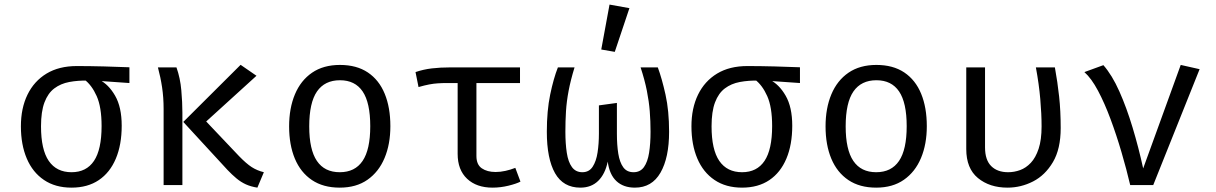

<svg xmlns="http://www.w3.org/2000/svg" viewBox="-20 -828 5440 859"><path d="M323.5 -532.5Q380.5 -532.5 445.2 -530.8Q510 -529 559 -527V-456.5L415.5 -466.5L375.5 -467.5Q329 -468.5 290.2 -461.2Q251.5 -454 223 -432.5Q194.5 -411 179 -370Q163.5 -329 163.5 -263Q163.5 -158.5 198.2 -108Q233 -57.5 300 -57.5Q366.5 -57.5 400.5 -108.2Q434.5 -159 434.5 -264Q434.5 -349 412.5 -398.2Q390.5 -447.5 357 -472.5L423.5 -471.5Q465.5 -451 495 -399.8Q524.5 -348.5 524.5 -265.5Q524.5 -180.5 498.2 -118.2Q472 -56 422 -22.2Q372 11.5 300 11.5Q227.5 11.5 176.8 -22.8Q126 -57 99.8 -118.8Q73.5 -180.5 73.5 -263Q73.5 -344 103 -404.5Q132.5 -465 188.2 -498.8Q244 -532.5 323.5 -532.5Z M1056.5 -538 1127.5 -489 902.5 -284.5 1049.5 -129.5Q1082 -96 1106 -80.5Q1130 -65 1160.5 -57.5L1131.5 11.5Q1102.5 7 1080 -3.2Q1057.5 -13.5 1037.8 -30Q1018 -46.5 998 -67.5L800 -282.5ZM769.5 -526.5Q786.5 -478.5 791.2 -424Q796 -369.5 796 -324.5V0H712V-340.5Q712 -392 705.2 -437Q698.5 -482 686.5 -526.5Z M1501 -537.5Q1575.5 -537.5 1625.8 -503.8Q1676 -470 1701.2 -408.5Q1726.5 -347 1726.5 -263.5Q1726.5 -183 1700.5 -121Q1674.5 -59 1624.2 -23.8Q1574 11.5 1500 11.5Q1426 11.5 1375.5 -22.5Q1325 -56.5 1299.2 -118.2Q1273.5 -180 1273.5 -262.5Q1273.5 -344 1299.5 -406Q1325.5 -468 1376.2 -502.8Q1427 -537.5 1501 -537.5ZM1501 -469Q1433 -469 1398.2 -418.8Q1363.5 -368.5 1363.5 -262.5Q1363.5 -158.5 1397.8 -108Q1432 -57.5 1500 -57.5Q1568 -57.5 1602.2 -108Q1636.5 -158.5 1636.5 -263.5Q1636.5 -368.5 1602.5 -418.8Q1568.5 -469 1501 -469Z M2306.5 -526.5V-456.5H1982.5Q1958 -456.5 1939 -455.2Q1920 -454 1900.2 -450.2Q1880.5 -446.5 1852.5 -438.5L1839 -505.5Q1874 -517.5 1911.8 -522Q1949.5 -526.5 1994.5 -526.5ZM2111.5 -472.5V-130Q2111.5 -91.5 2135.5 -75Q2159.5 -58.5 2197.5 -58.5Q2218.5 -58.5 2241.2 -63.5Q2264 -68.5 2285.5 -77L2308.5 -15.5Q2290.5 -6 2254.8 2.8Q2219 11.5 2183.5 11.5Q2112 11.5 2069.8 -28.2Q2027.5 -68 2027.5 -139.5V-472.5Z M2923 -526.5Q2941.5 -476.5 2957.5 -404.5Q2973.5 -332.5 2973.5 -238.5Q2973.5 -122.5 2935 -55.5Q2896.5 11.5 2820.5 11.5Q2769 11.5 2737.8 -17.8Q2706.5 -47 2699 -105Q2687.5 -49.5 2656.5 -19Q2625.5 11.5 2576.5 11.5Q2500 11.5 2463.2 -53.2Q2426.5 -118 2426.5 -238.5Q2426.5 -332.5 2441.5 -404.8Q2456.5 -477 2476 -526.5H2550.5Q2533 -469.5 2524 -422Q2515 -374.5 2512.2 -330.5Q2509.5 -286.5 2509.5 -238.5Q2509.5 -185.5 2515.8 -144.5Q2522 -103.5 2538.8 -80.5Q2555.5 -57.5 2585.5 -57.5Q2615.5 -57.5 2631.5 -82Q2647.5 -106.5 2653.5 -146Q2659.5 -185.5 2659.5 -230.5V-356.5L2740 -367.5V-230Q2740 -179.5 2746.2 -140.5Q2752.5 -101.5 2768.5 -79.5Q2784.5 -57.5 2814.5 -57.5Q2844.5 -57.5 2861 -80.5Q2877.5 -103.5 2884 -144.5Q2890.5 -185.5 2890.5 -238.5Q2890.5 -286 2887 -330.2Q2883.5 -374.5 2874 -422.2Q2864.5 -470 2846 -526.5ZM2707 -807.5 2796 -791.5 2730.5 -596 2670 -606.5Z M3323.5 -532.5Q3380.5 -532.5 3445.2 -530.8Q3510 -529 3559 -527V-456.5L3415.5 -466.5L3375.5 -467.5Q3329 -468.5 3290.2 -461.2Q3251.5 -454 3223 -432.5Q3194.5 -411 3179 -370Q3163.5 -329 3163.5 -263Q3163.5 -158.5 3198.2 -108Q3233 -57.5 3300 -57.5Q3366.5 -57.5 3400.5 -108.2Q3434.5 -159 3434.5 -264Q3434.5 -349 3412.5 -398.2Q3390.5 -447.5 3357 -472.5L3423.5 -471.5Q3465.5 -451 3495 -399.8Q3524.5 -348.5 3524.5 -265.5Q3524.5 -180.5 3498.2 -118.2Q3472 -56 3422 -22.2Q3372 11.5 3300 11.5Q3227.5 11.5 3176.8 -22.8Q3126 -57 3099.8 -118.8Q3073.5 -180.5 3073.5 -263Q3073.5 -344 3103 -404.5Q3132.5 -465 3188.2 -498.8Q3244 -532.5 3323.5 -532.5Z M3901 -537.5Q3975.5 -537.5 4025.8 -503.8Q4076 -470 4101.2 -408.5Q4126.5 -347 4126.5 -263.5Q4126.5 -183 4100.5 -121Q4074.5 -59 4024.2 -23.8Q3974 11.5 3900 11.5Q3826 11.5 3775.5 -22.5Q3725 -56.5 3699.2 -118.2Q3673.5 -180 3673.5 -262.5Q3673.5 -344 3699.5 -406Q3725.5 -468 3776.2 -502.8Q3827 -537.5 3901 -537.5ZM3901 -469Q3833 -469 3798.2 -418.8Q3763.5 -368.5 3763.5 -262.5Q3763.5 -158.5 3797.8 -108Q3832 -57.5 3900 -57.5Q3968 -57.5 4002.2 -108Q4036.5 -158.5 4036.5 -263.5Q4036.5 -368.5 4002.5 -418.8Q3968.5 -469 3901 -469Z M4699.5 -526.5Q4711.5 -460.5 4718.5 -396.2Q4725.5 -332 4725.5 -255Q4725.5 -161.5 4690.8 -102.8Q4656 -44 4601.8 -16.2Q4547.5 11.5 4487.5 11.5Q4407.5 11.5 4355.2 -31.5Q4303 -74.5 4303 -161V-526.5H4387V-168.5Q4387 -112.5 4414.5 -85Q4442 -57.5 4490.5 -57.5Q4517.5 -57.5 4543.8 -67Q4570 -76.5 4591.8 -99.5Q4613.5 -122.5 4626.8 -162.5Q4640 -202.5 4640 -262.5Q4640 -318 4634.2 -384.5Q4628.5 -451 4614.5 -526.5Z M5036.5 0Q5020 -70.5 4997.5 -147.2Q4975 -224 4948.5 -295.2Q4922 -366.5 4892.5 -422Q4863 -477.5 4831.5 -505.5L4916.5 -536.5Q4955.5 -492 4988 -419Q5020.5 -346 5047.2 -257.2Q5074 -168.5 5094.5 -74.5L5262.5 -537.5L5347 -518.5L5139.5 0Z"/></svg>

Font: Fira Code Light
Style: Regular
Weight: 400
Monospace: yes
Version: Version 5.002